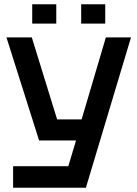

<svg xmlns="http://www.w3.org/2000/svg" viewBox="-20 -734 640 894"><path d="M41 140V40H298L334 -80H162L10 -560H128L246 -178H360L473 -560H590L380 140ZM130 -624V-714H242V-624ZM358 -624V-714H470V-624Z"/></svg>

Font: Tektur Medium
Style: Regular
Weight: 500
Designer: Adam Jagosz
Foundry: Adam Jagosz
Version: Version 1.005;gftools[0.9.30]